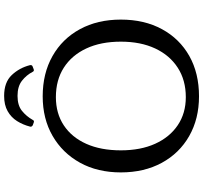

<svg xmlns="http://www.w3.org/2000/svg" viewBox="-47 -930 985 931"><g transform="rotate(-90 445.5 -464.5)"><path d="M446 -937Q512 -937 547 -900Q582 -863 595 -812Q597 -802 589 -799L576 -794Q567 -790 563 -798Q547 -829 519.5 -850.5Q492 -872 446 -872Q400 -872 373.5 -850.5Q347 -829 330 -799Q326 -790 318 -793L304 -798Q295 -803 297 -811Q306 -846 324 -874.5Q342 -903 372 -920Q402 -937 446 -937ZM444 8Q335 8 251.5 -39.5Q168 -87 121.5 -172.5Q75 -258 75 -371Q75 -484 122 -569Q169 -654 252 -702Q335 -750 444 -750Q555 -750 639 -702.5Q723 -655 769.5 -569.5Q816 -484 816 -371Q816 -257 769.5 -171.5Q723 -86 639.5 -39Q556 8 444 8ZM440 -56Q522 -56 582.5 -95Q643 -134 676 -204.5Q709 -275 709 -371Q709 -468 676 -538.5Q643 -609 583 -647.5Q523 -686 440 -686Q361 -686 303 -647.5Q245 -609 213.5 -538.5Q182 -468 182 -371Q182 -275 214 -204.5Q246 -134 304 -95Q362 -56 440 -56Z"/></g></svg>

Font: Hahmlet
Style: Regular
Weight: 400
Designer: Minjoo Ham & Mark Frömberg
Foundry: hypertype
Version: Version 1.001; ttfautohint (v1.8.3)